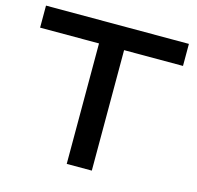

<svg xmlns="http://www.w3.org/2000/svg" viewBox="-108 -863 1000 976"><g transform="rotate(15 392.0 -375.0)"><path d="M458 -689V0H326V-689ZM768 -750V-634H16V-750Z"/></g></svg>

Font: Unbounded Variable
Style: Regular
Weight: 400
Designer: Luke Prowse, Jean-Baptiste Morizot, Fátima Lázaro, Florian Runge
Foundry: NaN
Version: Version 1.600;FEAKit 1.0